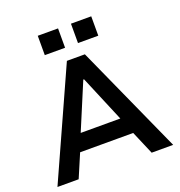

<svg xmlns="http://www.w3.org/2000/svg" viewBox="-158 -1042 1098 1174"><g transform="rotate(-20 391.5 -455.0)"><path d="M15 0 333 -705H450L768 0H628L544 -197L602 -152H180L237 -197L153 0ZM388 -563 249 -232 224 -262H558L532 -232L393 -563ZM434 -784V-910H566V-784ZM218 -784V-910H350V-784Z"/></g></svg>

Font: Nunito Sans 8pt
Style: Bold
Weight: 700
Version: Version 3.101;gftools[0.9.27]